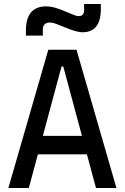

<svg xmlns="http://www.w3.org/2000/svg" viewBox="-20 -943 626 963"><path d="M22 0 222.2 -693.4H363.8L564 0H461.4L297.4 -609.4H288.6L124.5 0ZM114.7 -168.9V-261.7H466.3V-168.9ZM109.9 -764.6V-789.1Q109.9 -850.1 135.5 -880.6Q161.1 -911.1 212.4 -911.1Q232.4 -911.1 254.2 -905Q275.9 -898.9 304.2 -887.2Q333 -875.5 348.1 -868.9Q363.3 -862.3 375.5 -862.3Q401.9 -862.3 401.9 -893.6V-922.9H485.8V-898.4Q485.8 -839.8 462.9 -810.5Q439.9 -781.2 394 -781.2Q377.4 -781.2 354.5 -788.1Q331.5 -794.9 299.8 -808.1Q278.8 -816.9 261.2 -823.5Q243.7 -830.1 231 -830.1Q194.8 -830.1 194.8 -793.9V-764.6Z"/></svg>

Font: Cascadia Mono
Style: Regular
Weight: 400
Monospace: yes
Designer: Aaron Bell
Foundry: Saja Typeworks
Version: Version 2102.003